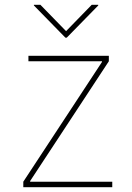

<svg xmlns="http://www.w3.org/2000/svg" viewBox="-20 -777 549 797"><path d="M76.7 0ZM446 0H76.7V-22.7L403.4 -519.9V-522.7H98V-545.5H431.8V-522.7L105.1 -25.6V-22.7H446ZM257.1 -620.7H251.4L120.7 -754.3V-757.1H147.7L254.3 -647.7L360.8 -757.1H387.8V-754.3Z"/></svg>

Font: Linik Sans Thin
Style: Regular
Weight: 100
Designer: Fonts by Rasmus Andersson / Changes by Cristiano Sobral with parts from Marc Monis
Foundry: rsms
Version: Version 3.020; ttfautohint (v1.6)